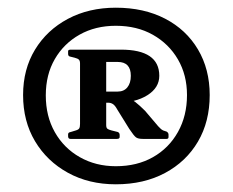

<svg xmlns="http://www.w3.org/2000/svg" viewBox="-20 -780 606 499"><path d="M256 -513V-542H286Q302 -542 311 -553Q320 -564 320 -583Q320 -619 286 -619H256V-651H294Q344 -651 369 -634Q394 -617 394 -583Q394 -552 363 -532.5Q332 -513 283 -513ZM351 -419Q339 -419 333.5 -423Q328 -427 316 -445L285 -495Q279 -506 273.5 -509.5Q268 -513 262 -513L304 -526Q320 -524 331.5 -515Q343 -506 357 -492L391 -452Q395 -448 397.5 -445.5Q400 -443 404 -441L413 -438Q418 -435 418 -430V-424Q418 -419 413 -419ZM256 -455Q256 -448 259 -445.5Q262 -443 270 -441L286 -437Q291 -435 291 -429V-424Q291 -419 284 -419H163Q157 -419 157 -426V-431Q157 -436 164 -437L177 -441Q184 -443 186 -446.5Q188 -450 188 -458V-615Q188 -622 185 -625Q182 -628 174 -630L162 -633Q157 -634 157 -640V-647Q157 -651 164 -651H256ZM281 -301Q211 -301 156.5 -331Q102 -361 71 -413Q40 -465 40 -533Q40 -600 71 -651Q102 -702 156.5 -731Q211 -760 281 -760Q354 -760 409 -731.5Q464 -703 494.5 -651.5Q525 -600 525 -533Q525 -464 494.5 -412Q464 -360 409 -330.5Q354 -301 281 -301ZM281 -348Q336 -348 377.5 -371.5Q419 -395 442.5 -437Q466 -479 466 -533Q466 -585 442.5 -625.5Q419 -666 377.5 -689.5Q336 -713 281 -713Q228 -713 187 -690Q146 -667 122.5 -626.5Q99 -586 99 -532Q99 -478 122.5 -436.5Q146 -395 187.5 -371.5Q229 -348 281 -348Z"/></svg>

Font: Hahmlet Medium
Style: Regular
Weight: 500
Version: Version 1.002